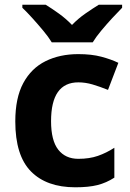

<svg xmlns="http://www.w3.org/2000/svg" viewBox="-20 -786 554 816"><path d="M300 10Q178 10 111.5 -57.5Q45 -125 45 -270Q45 -370 79 -433Q113 -496 173.5 -526Q234 -556 313 -556Q369 -556 410.5 -545Q452 -534 483 -519L439 -404Q404 -418 373.5 -427Q343 -436 313 -436Q197 -436 197 -271Q197 -189 227.5 -150Q258 -111 313 -111Q360 -111 396 -123.5Q432 -136 466 -158V-31Q432 -9 394.5 0.5Q357 10 300 10ZM200 -606Q186 -629 163.5 -656Q141 -683 117.5 -709Q94 -735 75 -753V-766H174Q200 -750 230 -728.5Q260 -707 286 -680Q312 -707 343 -728.5Q374 -750 400 -766H499V-753Q481 -735 457 -709Q433 -683 410.5 -656Q388 -629 374 -606Z"/></svg>

Font: Noto Sans Vithkuqi
Style: Bold
Weight: 700
Version: Version 1.001; ttfautohint (v1.8.4.7-5d5b)